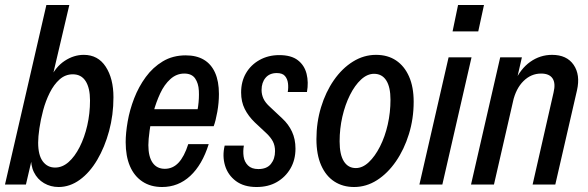

<svg xmlns="http://www.w3.org/2000/svg" viewBox="-22 -740 2359 770"><path d="M213 10Q181 10 154.5 -5.5Q128 -21 114 -49.5Q100 -78 103 -117L110 -120L82 0H-2L164 -720H256L185 -418L179 -425Q201 -472 237.5 -496Q274 -520 314 -520Q371 -520 402 -472.5Q433 -425 433 -350Q433 -279 415.5 -214.5Q398 -150 368 -99Q338 -48 298 -19Q258 10 213 10ZM199 -68Q228 -68 253 -90Q278 -112 297.5 -150.5Q317 -189 328 -237Q339 -285 339 -337Q339 -387 321.5 -414.5Q304 -442 270 -442Q240 -442 217 -421.5Q194 -401 177.5 -368Q161 -335 151 -297.5Q141 -260 136 -225.5Q131 -191 131 -168Q131 -118 149.5 -93Q168 -68 199 -68Z M628 10Q582 10 549 -12Q516 -34 499 -74Q482 -114 482 -170Q482 -206 490 -252.5Q498 -299 516 -345.5Q534 -392 562.5 -431Q591 -470 631 -494Q671 -518 723 -518Q766 -518 795.5 -500.5Q825 -483 840.5 -448.5Q856 -414 856 -363Q856 -328 849.5 -291.5Q843 -255 835 -234H548L562 -302H797L761 -255Q768 -281 772.5 -313.5Q777 -346 775.5 -376Q774 -406 760.5 -425.5Q747 -445 717 -445Q686 -445 661.5 -423Q637 -401 620.5 -365.5Q604 -330 593.5 -291Q583 -252 578 -216Q573 -180 573 -158Q573 -112 590 -87.5Q607 -63 639 -63Q671 -63 694 -87.5Q717 -112 733 -162H815Q789 -79 741 -34.5Q693 10 628 10Z M1007 10Q956 10 924 -14Q892 -38 880.5 -76Q869 -114 879 -156H956Q952 -134 955 -112.5Q958 -91 972.5 -76.5Q987 -62 1014 -62Q1048 -62 1064.5 -82.5Q1081 -103 1081 -134Q1081 -156 1072.5 -172.5Q1064 -189 1046 -206L1000 -249Q974 -274 959.5 -303Q945 -332 945 -369Q945 -413 964.5 -446.5Q984 -480 1019 -499.5Q1054 -519 1098 -519Q1146 -519 1172.5 -498.5Q1199 -478 1207.5 -444Q1216 -410 1209 -371H1132Q1135 -388 1133 -405.5Q1131 -423 1121 -435Q1111 -447 1088 -447Q1059 -447 1043 -428Q1027 -409 1027 -379Q1027 -361 1034.5 -344.5Q1042 -328 1061 -311L1110 -265Q1135 -242 1149 -212Q1163 -182 1163 -144Q1163 -99 1143 -64.5Q1123 -30 1088.5 -10Q1054 10 1007 10Z M1398 10Q1353 10 1319 -12Q1285 -34 1266 -77Q1247 -120 1247 -182Q1247 -249 1265.5 -310Q1284 -371 1317 -418.5Q1350 -466 1393.5 -493Q1437 -520 1486 -520Q1533 -520 1566.5 -497.5Q1600 -475 1618.5 -433Q1637 -391 1637 -332Q1637 -264 1618 -202.5Q1599 -141 1566 -93Q1533 -45 1490 -17.5Q1447 10 1398 10ZM1405 -66Q1432 -66 1457 -89.5Q1482 -113 1502 -152.5Q1522 -192 1533 -240.5Q1544 -289 1544 -340Q1544 -391 1527 -417.5Q1510 -444 1478 -444Q1451 -444 1426 -421Q1401 -398 1381.5 -359Q1362 -320 1351 -272Q1340 -224 1340 -173Q1340 -120 1357 -93Q1374 -66 1405 -66Z M1660 0 1777 -510H1869L1752 0ZM1793 -614 1815 -720H1919L1896 -614Z M1867 0 1984 -510H2071L2049 -414H2054L1959 0ZM2114 0 2198 -369Q2207 -406 2194 -425.5Q2181 -445 2148 -445Q2108 -445 2077.5 -415Q2047 -385 2035 -332L2041 -410Q2065 -464 2104.5 -492Q2144 -520 2192 -520Q2251 -520 2278.5 -480Q2306 -440 2292 -378L2205 0Z"/></svg>

Font: Instrument Sans Condensed Medium
Style: Italic
Weight: 500
Width: 3
Italic angle: -13°
Designer: Rodrigo Fuenzalida
Foundry: fragTYPE
Version: Version 1.000;gftools[0.9.28]